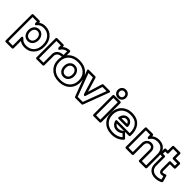

<svg xmlns="http://www.w3.org/2000/svg" viewBox="241 -2216 3840 3840"><g transform="rotate(45 2161.0 -295.5)"><path d="M98.1 193.8V-539.1Q98.1 -549.8 106 -556.9Q113.8 -564 123 -564H295.9Q306.6 -564 313.7 -556.2Q320.8 -548.3 320.8 -539.1V-526.9Q378.9 -569.8 457 -569.8Q581.5 -569.8 658.2 -485.6Q734.9 -401.4 734.9 -267.1Q734.9 -134.8 659.7 -52Q584.5 30.8 460.9 30.8Q379.4 30.8 320.8 -12.2V193.8Q320.8 204.6 313 211.9Q305.2 219.2 295.9 219.2H123Q112.3 219.2 105.2 211.2Q98.1 203.1 98.1 193.8ZM147.9 168.9H271V-71.8Q271 -92.3 282.2 -95.9Q293.5 -99.6 304.7 -93.3L315.9 -86.9Q367.2 -19 460.9 -19Q563.5 -19 624.3 -85.9Q685.1 -152.8 685.1 -267.1Q685.1 -383.3 622.8 -451.7Q560.5 -520 457 -520Q367.7 -520 315.9 -453.1Q308.1 -442.9 300.5 -440.4Q293 -438 287.8 -442.1Q282.7 -446.3 278.8 -451.9Q274.9 -457.5 272.9 -462.9L271 -467.8V-514.2H147.9ZM271 -272Q271 -342.3 311 -389.6Q351.1 -437 415 -437Q480 -437 520.5 -389.6Q561 -342.3 561 -272Q561 -201.2 520.5 -153.6Q480 -106 415 -106Q350.6 -106 310.8 -153.1Q271 -200.2 271 -272ZM320.8 -272Q320.8 -217.8 347.4 -186.8Q374 -155.8 415 -155.8Q458 -155.8 484.6 -186.8Q511.2 -217.8 511.2 -272Q511.2 -325.2 484.6 -356.2Q458 -387.2 415 -387.2Q374 -387.2 347.4 -356Q320.8 -324.7 320.8 -272Z M772.5 0V-539.1Q772.5 -549.8 780.3 -556.9Q788.1 -564 797.4 -564H970.7Q981.4 -564 988.5 -556.2Q995.6 -548.3 995.6 -539.1V-517.1Q1056.2 -570.3 1145.5 -571.8Q1155.8 -571.8 1163.1 -564.5Q1170.4 -557.1 1170.4 -546.9V-391.1Q1170.4 -380.9 1163.8 -372.8Q1157.2 -364.7 1143.6 -366.2Q1078.1 -372.1 1040 -346.4Q1002 -320.8 995.6 -274.9V0Q995.6 10.7 987.8 17.8Q980 24.9 970.7 24.9H797.4Q786.6 24.9 779.5 17.1Q772.5 9.3 772.5 0ZM822.8 -24.9H945.8V-276.9V-279.8Q953.1 -342.3 1000.5 -379.2Q1047.9 -416 1120.6 -417V-520Q1036.6 -509.8 992.7 -435.1Q987.3 -425.3 980.2 -423.3Q973.1 -421.4 967.3 -425Q961.4 -428.7 956.5 -433.8Q951.7 -439 948.7 -443.4L945.8 -448.2V-514.2H822.8Z M1109.4 -270Q1109.4 -404.3 1198.5 -487.1Q1287.6 -569.8 1429.2 -569.8Q1570.3 -569.8 1659.4 -487.1Q1748.5 -404.3 1748.5 -270Q1748.5 -181.2 1708 -112.5Q1667.5 -43.9 1595 -6.6Q1522.5 30.8 1429.2 30.8Q1287.1 30.8 1198.2 -52.2Q1109.4 -135.3 1109.4 -270ZM1429.2 -19Q1552.2 -19 1625.2 -87.4Q1698.2 -155.8 1698.2 -270Q1698.2 -384.3 1625.5 -452.1Q1552.7 -520 1429.2 -520Q1305.2 -520 1232.2 -452.1Q1159.2 -384.3 1159.2 -270Q1159.2 -155.8 1232.4 -87.4Q1305.7 -19 1429.2 -19ZM1283.2 -268.1Q1283.2 -338.9 1323.7 -386Q1364.3 -433.1 1429.2 -433.1Q1493.7 -433.1 1533.9 -386Q1574.2 -338.9 1574.2 -268.1Q1574.2 -196.8 1533.9 -149.9Q1493.7 -103 1429.2 -103Q1364.3 -103 1323.7 -149.7Q1283.2 -196.3 1283.2 -268.1ZM1333.5 -268.1Q1333.5 -213.4 1359.9 -183.1Q1386.2 -152.8 1429.2 -152.8Q1471.7 -152.8 1498 -183.3Q1524.4 -213.9 1524.4 -268.1Q1524.4 -321.8 1498 -352.3Q1471.7 -382.8 1429.2 -382.8Q1386.2 -382.8 1359.9 -352.3Q1333.5 -321.8 1333.5 -268.1Z M1670.9 -529.8Q1670.4 -531.2 1669.4 -533.4Q1668.5 -535.6 1667.7 -541.5Q1667 -547.4 1668.5 -552Q1669.9 -556.6 1676.3 -560.3Q1682.6 -564 1693.8 -564H1872.1Q1880.4 -564 1887 -558.6Q1893.6 -553.2 1896 -545.9L1987.8 -243.2L2081.1 -545.9Q2083 -554.2 2090.1 -559.1Q2097.2 -564 2105 -564H2276.9Q2276.9 -563.5 2278.8 -564Q2280.8 -564.5 2283.7 -563.7Q2286.6 -563 2290.3 -562.3Q2293.9 -561.5 2296.9 -558.8Q2299.8 -556.2 2301.5 -552.7Q2303.2 -549.3 2303 -543.5Q2302.7 -537.6 2299.8 -529.8L2097.2 8.8Q2090.8 24.9 2074.2 24.9H1897Q1881.3 24.9 1874 8.8ZM1730 -514.2 1914.1 -24.9H2057.1L2241.2 -514.2H2123L2012.2 -150.9Q2008.3 -139.2 2002 -134.8Q1995.6 -130.4 1989.3 -132.6Q1982.9 -134.8 1977.1 -138.7Q1971.2 -142.6 1967.3 -146.5L1963.9 -150.9L1853 -514.2Z M2380.9 -693.8Q2380.9 -743.2 2414.1 -776.6Q2447.3 -810.1 2496.6 -810.1Q2545.9 -810.1 2579.3 -776.6Q2612.8 -743.2 2612.8 -693.8Q2612.8 -643.6 2579.3 -610.4Q2545.9 -577.1 2496.6 -577.1Q2447.3 -577.1 2414.1 -610.4Q2380.9 -643.6 2380.9 -693.8ZM2384.8 0V-539.1Q2384.8 -549.8 2392.6 -556.9Q2400.4 -564 2409.7 -564H2581.5Q2592.3 -564 2599.6 -556.2Q2606.9 -548.3 2606.9 -539.1V0Q2606.9 10.7 2598.9 17.8Q2590.8 24.9 2581.5 24.9H2409.7Q2398.9 24.9 2391.8 17.1Q2384.8 9.3 2384.8 0ZM2430.7 -693.8Q2430.7 -663.1 2448.5 -645Q2466.3 -627 2496.6 -627Q2526.9 -627 2544.9 -645Q2563 -663.1 2563 -693.8Q2563 -723.6 2544.9 -741.7Q2526.9 -759.8 2496.6 -759.8Q2466.8 -759.8 2448.7 -741.7Q2430.7 -723.6 2430.7 -693.8ZM2434.6 -24.9H2556.6V-514.2H2434.6Z M2609.4 -268.1Q2609.4 -356.9 2648.2 -425.8Q2687 -494.6 2756.6 -532.2Q2826.2 -569.8 2915.5 -569.8Q2919.9 -569.8 2928.2 -569.3Q2936.5 -568.8 2940.4 -568.8Q3079.6 -560.5 3150.6 -466.6Q3221.7 -372.6 3212.4 -221.2Q3211.9 -210.9 3204.6 -204.6Q3197.3 -198.2 3187.5 -198.2H3079.1L3081.5 -195.8L3172.4 -106.9Q3179.7 -100.6 3179.9 -89.8Q3180.2 -79.1 3173.3 -71.8Q3127.9 -22 3063.2 4.4Q2998.5 30.8 2920.4 30.8Q2780.3 30.8 2694.8 -52Q2609.4 -134.8 2609.4 -268.1ZM2659.2 -268.1Q2659.2 -153.8 2728.8 -86.4Q2798.3 -19 2920.4 -19Q3041.5 -19 3119.1 -88.9L3063.5 -144Q3005.9 -98.1 2935.5 -98.1Q2879.4 -98.1 2839.4 -129.6Q2799.3 -161.1 2784.2 -216.8Q2783.2 -224.6 2782.7 -230.2Q2782.2 -235.8 2785.9 -239.3Q2789.6 -242.7 2791.7 -244.4Q2793.9 -246.1 2798.6 -247.1Q2803.2 -248 2804.7 -248Q2806.2 -248 2808.1 -248H3163.1Q3165.5 -378.9 3102.8 -449.5Q3040 -520 2915.5 -520Q2799.8 -520 2729.5 -451.4Q2659.2 -382.8 2659.2 -268.1ZM2780.3 -319.8Q2789.6 -377 2826.2 -413.6Q2862.8 -450.2 2917.5 -450.2Q2974.6 -450.2 3010.5 -412.4Q3046.4 -374.5 3046.4 -315.9Q3046.4 -306.6 3039.3 -298.8Q3032.2 -291 3021.5 -291H2805.2Q2793 -291 2786.9 -297.4Q2780.8 -303.7 2780 -309.1Q2779.3 -314.5 2780.3 -319.8ZM2838.4 -340.8H2993.2Q2979.5 -399.9 2917.5 -399.9Q2860.8 -399.9 2838.4 -340.8ZM2845.2 -198.2Q2874 -147.9 2935.5 -147.9Q2998.5 -147.9 3046.4 -195.8Q3046.9 -196.3 3047.9 -197Q3048.8 -197.8 3049.3 -198.2Z M3300.8 0V-539.1Q3300.8 -549.8 3308.6 -556.9Q3316.4 -564 3325.7 -564H3499Q3509.8 -564 3516.8 -556.2Q3523.9 -548.3 3523.9 -539.1V-519Q3583.5 -570.3 3678.7 -571.8Q3778.3 -571.8 3839.6 -507.6Q3900.9 -443.4 3900.9 -339.8V0Q3900.9 10.7 3893.1 17.8Q3885.3 24.9 3876 24.9H3704.1Q3693.4 24.9 3686 17.1Q3678.7 9.3 3678.7 0V-292Q3678.7 -330.1 3660.6 -349.6Q3642.6 -369.1 3608.9 -369.1Q3573.2 -369.1 3550.8 -346.7Q3528.3 -324.2 3523.9 -284.2V0Q3523.9 10.7 3516.1 17.8Q3508.3 24.9 3499 24.9H3325.7Q3314.9 24.9 3307.9 17.1Q3300.8 9.3 3300.8 0ZM3351.1 -24.9H3474.1V-285.2V-288.1Q3480 -345.2 3516.1 -382.1Q3552.2 -418.9 3608.9 -418.9Q3662.6 -418.9 3695.8 -383.5Q3729 -348.1 3729 -292V-24.9H3851.1V-339.8Q3851.1 -424.8 3804.4 -473.4Q3757.8 -522 3678.7 -522Q3569.8 -520.5 3520 -438Q3514.2 -428.2 3507.3 -426.3Q3500.5 -424.3 3494.9 -428Q3489.3 -431.6 3484.4 -436.8Q3479.5 -441.9 3476.6 -446.3L3474.1 -451.2V-514.2H3351.1Z M3873.5 -400.9V-514.2Q3873.5 -524.9 3881.6 -532Q3889.6 -539.1 3898.9 -539.1H3948.7V-664.1Q3948.7 -674.8 3956.5 -681.9Q3964.4 -689 3973.6 -689H4145.5Q4156.2 -689 4163.6 -681.2Q4170.9 -673.3 4170.9 -664.1V-540H4286.6Q4297.4 -540 4304.4 -532.2Q4311.5 -524.4 4311.5 -515.1V-400.9Q4311.5 -390.1 4303.7 -383.1Q4295.9 -376 4286.6 -376H4170.9V-189.9Q4170.9 -166.5 4176 -160.6Q4181.2 -154.8 4195.8 -155.8Q4217.3 -155.8 4252.9 -171.9Q4257.8 -173.3 4264.2 -174.1Q4270.5 -174.8 4277.1 -170.2Q4283.7 -165.5 4286.6 -155.8L4320.8 -36.1Q4322.8 -27.8 4319.3 -19.3Q4315.9 -10.7 4309.6 -6.8Q4241.7 33.2 4152.8 33.2Q4063.5 33.2 4006.1 -18.8Q3948.7 -70.8 3948.7 -163.1V-376H3898.9Q3888.2 -376 3880.9 -383.8Q3873.5 -391.6 3873.5 -400.9ZM3923.8 -425.8H3973.6Q3982.9 -425.8 3990.7 -418.7Q3998.5 -411.6 3998.5 -400.9V-163.1Q3998.5 -91.8 4040 -54.4Q4081.5 -17.1 4152.8 -17.1Q4213.9 -17.1 4266.6 -42L4245.6 -116.2Q4215.8 -106 4195.8 -106Q4161.6 -105.5 4141.1 -128.4Q4120.6 -151.4 4120.6 -189.9V-400.9Q4120.6 -410.2 4127.7 -418Q4134.8 -425.8 4145.5 -425.8H4261.7V-490.2H4145.5Q4136.2 -490.2 4128.4 -497.3Q4120.6 -504.4 4120.6 -515.1V-639.2H3998.5V-514.2Q3998.5 -504.9 3991.5 -496.8Q3984.4 -488.8 3973.6 -488.8H3923.8Z"/></g></svg>

Font: Trueno Bold Outline
Style: Regular
Weight: 700
Width: 6
Designer: Julieta Ulanovsky
Foundry: Julieta Ulanovsky
Version: Version 3.001b | FøM Fix